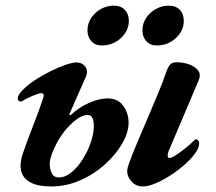

<svg xmlns="http://www.w3.org/2000/svg" viewBox="-20 -658 780 692"><path d="M494.6 14Q469.7 14 454.1 -3.9Q438.4 -21.8 438.4 -39.9Q438.4 -47 440 -53.3Q441.6 -59.6 444.7 -68.6Q455.8 -99.5 473.7 -142Q491.6 -184.5 511.7 -231.1Q531.7 -277.7 549.5 -320.6Q567.3 -363.6 577.9 -395Q585.3 -416.2 592.8 -425Q600.2 -433.7 617 -433.7Q638.4 -433.7 660.3 -426.4Q682.2 -419.1 693.6 -404.7Q705.1 -390.2 696 -368.5L587.3 -112.2Q585.8 -108.3 585.1 -104.1Q584.4 -99.9 584.4 -97.2Q584.4 -88.6 590.7 -88.6Q596.9 -88.6 608.3 -95.4Q619.6 -102.2 633.5 -112.5Q647.3 -122.8 659.9 -133.6Q672.4 -144.3 681.4 -153.3Q684.2 -156.1 685.4 -156.1Q690.6 -156.1 694.3 -151.7Q697.9 -147.3 697.9 -142.1Q697.9 -125.6 683.2 -105.2Q668.5 -84.8 644.7 -63.9Q620.9 -43 593.4 -25.4Q565.9 -7.8 539.8 3.1Q513.8 14 494.6 14ZM163.6 14Q116.9 14 89.8 -0.6Q62.7 -15.2 56.3 -41.9Q50 -68.6 62.2 -104.5Q79.7 -155.3 99.9 -206.3Q120.1 -257.3 136.8 -308.2Q138.8 -315.3 136.3 -318.7Q133.9 -322.1 129.2 -322.1Q120.9 -322.1 106.5 -316.3Q92 -310.5 78.7 -303.9Q65.3 -297.4 59.5 -293.2Q53.4 -290.4 48.8 -293.8Q44.1 -297.3 44.1 -303.6Q44.1 -310 48.9 -318Q53.8 -325.9 63.5 -335.2Q81.5 -353.5 108.2 -370.7Q134.8 -387.8 163.3 -401.9Q191.7 -415.9 216.4 -424.4Q241.2 -432.9 255.4 -432.9Q276.6 -432.9 287.6 -417.2Q298.6 -401.6 289.5 -381.4L230.4 -247.4Q228.4 -243.3 231.7 -243.1Q235 -242.9 237.8 -245.4Q263.5 -270.8 300.7 -287.1Q338 -303.4 367.5 -303.4Q404.6 -303.4 423.7 -277.3Q442.7 -251.1 443.5 -218.3Q444.3 -183.2 421.8 -143.1Q399.2 -103 359.9 -67Q320.6 -31 270.1 -8.5Q219.5 14 163.6 14ZM191.9 -18.5Q215.6 -18.5 238.1 -37.2Q260.6 -55.9 278.7 -84.8Q296.8 -113.6 307.5 -145.6Q318.2 -177.6 318.2 -203.9Q318.2 -221.7 313.2 -232.7Q308.2 -243.7 296.4 -243.7Q276.5 -243.7 253.3 -225.7Q230.1 -207.7 211.2 -183.4Q189.3 -154.8 174.2 -121Q159.2 -87.1 159.2 -66.8Q159.2 -50.6 166.2 -34.5Q173.3 -18.5 191.9 -18.5ZM544.8 -494.1Q521.6 -494.1 507.5 -509.4Q493.4 -524.7 493.4 -548.7Q493.4 -573.7 507 -593.9Q520.7 -614 542.2 -625.8Q563.7 -637.6 587.9 -637.6Q613.8 -637.6 628.1 -622.5Q642.4 -607.3 642.4 -583.1Q642.4 -547.2 613.7 -520.7Q585 -494.1 544.8 -494.1ZM346.7 -494.1Q323.5 -494.1 309.4 -509.4Q295.3 -524.7 295.3 -548.7Q295.3 -573.7 309 -593.9Q322.6 -614 344.1 -625.8Q365.7 -637.6 389.9 -637.6Q415.7 -637.6 430 -622.5Q444.4 -607.3 444.4 -583.1Q444.4 -547.2 415.7 -520.7Q386.9 -494.1 346.7 -494.1Z"/></svg>

Font: EB Garamond
Style: Italic
Weight: 400
Italic angle: -17.2°
Designer: Georg Duffner and Octavio Pardo
Foundry: Georg Duffner
Version: Version 1.001